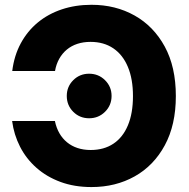

<svg xmlns="http://www.w3.org/2000/svg" viewBox="-20 -758 775 789"><path d="M356 10.7Q285.6 10.7 228.8 -10.3Q171.9 -31.2 129.6 -68.6Q87.4 -106 62.3 -155.3Q37.1 -204.6 29.8 -260.7H205.6Q211.4 -232.9 223.9 -210.9Q236.3 -189 255.4 -173.3Q274.4 -157.7 298.8 -149.7Q323.2 -141.6 352.5 -141.6Q407.2 -141.6 446 -167.5Q484.9 -193.4 505.6 -242.9Q526.4 -292.5 526.4 -363.3Q526.4 -433.1 505.6 -482.9Q484.9 -532.7 445.8 -559.3Q406.7 -585.9 352.1 -585.9Q322.8 -585.9 298.1 -577.9Q273.4 -569.8 254.6 -554.2Q235.8 -538.6 223.4 -516.4Q210.9 -494.1 206.1 -466.3H30.3Q38.1 -529.3 65.2 -579.6Q92.3 -629.9 135 -665.3Q177.7 -700.7 233.9 -719.5Q290 -738.3 356 -738.3Q454.6 -738.3 533 -694.3Q611.3 -650.4 657 -566.7Q702.6 -482.9 702.6 -363.3Q702.6 -244.6 657.2 -160.9Q611.8 -77.1 533.4 -33.2Q455.1 10.7 356 10.7ZM346.2 -272Q307.6 -272 281 -298.6Q254.4 -325.2 254.4 -363.8Q254.4 -401.9 281 -428.5Q307.6 -455.1 346.2 -455.1Q384.8 -455.1 411.6 -428.5Q438.5 -401.9 438.5 -363.8Q438.5 -325.2 411.6 -298.6Q384.8 -272 346.2 -272Z"/></svg>

Font: Inter 24pt ExtraBold
Style: Regular
Weight: 800
Designer: Rasmus Andersson
Foundry: rsms
Version: Version 4.001;git-66647c0bb